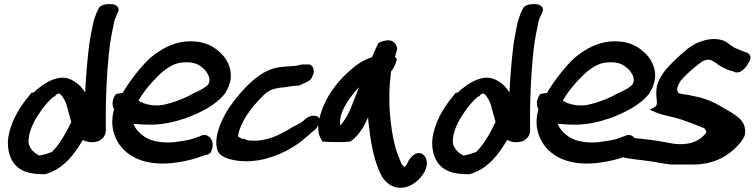

<svg xmlns="http://www.w3.org/2000/svg" viewBox="-20 -760 3651 929"><path d="M32 -144C8 -74 17 -16 44 26C74 67 115 83 197 83H198C285 60 340 -13 381 -83C390 -78 406 -71 427 -72C439 -72 449 -75 459 -78C484 -92 493 -112 492 -132C491 -202 492 -279 496 -358C501 -446 507 -542 529 -636V-637C532 -656 536 -669 540 -677L550 -699C563 -723 543 -738 521 -740H520C502 -741 471 -740 459 -722L447 -698C440 -680 433 -661 428 -634C423 -611 417 -580 412 -547C402 -469 396 -389 392 -312C380 -332 364 -352 339 -366C269 -416 182 -350 142 -312H133C95 -267 54 -212 32 -144ZM118 -71C116 -111 136 -159 160 -196C183 -234 215 -274 242 -294H248L249 -300C262 -309 266 -309 271 -305C283 -295 299 -269 304 -245L317 -198C320 -190 320 -184 325 -170C300 -117 264 -55 232 -26C224 -20 160 -1 166 -10C144 -19 120 -46 118 -71Z M540 -304C519 -273 523 -248 532 -232C519 -183 521 -145 534 -107C565 -19 658 45 812 29C857 24 895 16 927 6L967 -8C982 -10 991 -15 996 -19L997 -18C1018 -53 1009 -84 993 -97C983 -106 971 -110 955 -105L954 -103L911 -88C891 -82 861 -77 823 -72C753 -65 696 -82 669 -106C649 -122 634 -138 626 -161C645 -159 668 -158 692 -157C762 -154 828 -171 878 -188C945 -213 1025 -249 1072 -312L1073 -316C1117 -387 1092 -450 1064 -486C1039 -515 1006 -543 954 -555C850 -576 766 -530 706 -479C659 -435 611 -373 573 -310C557 -309 546 -306 540 -304ZM650 -273C678 -323 727 -378 768 -414C803 -441 828 -455 867 -458C925 -463 952 -443 975 -417C991 -396 1001 -372 987 -351C977 -339 952 -324 924 -312H923C884 -289 836 -269 785 -256C732 -242 682 -253 650 -273Z M1079 -224C1048 -173 1009 -85 1035 -26C1054 6 1110 18 1159 20C1257 24 1352 -17 1415 -60C1447 -81 1477 -111 1509 -137V-136C1517 -148 1536 -176 1519 -195C1494 -208 1465 -195 1450 -177C1435 -164 1412 -154 1384 -139V-138C1368 -128 1344 -116 1320 -104C1277 -84 1202 -69 1163 -87L1162 -88C1155 -89 1150 -89 1146 -89V-92L1132 -99C1133 -106 1134 -118 1139 -132C1161 -199 1219 -266 1269 -312C1300 -332 1319 -334 1358 -338C1373 -340 1405 -346 1427 -346H1430L1433 -349C1474 -365 1487 -376 1490 -388C1504 -411 1501 -442 1475 -449L1471 -448H1438C1423 -445 1424 -443 1407 -441C1385 -439 1361 -439 1334 -435C1281 -429 1237 -399 1204 -371C1159 -332 1110 -274 1079 -224Z M1545 -247C1519 -183 1507 -121 1539 -79L1538 -75H1543C1576 -72 1632 -71 1675 -75C1717 -104 1742 -149 1761 -192C1762 -178 1763 -160 1766 -145C1774 -63 1794 33 1828 94C1844 119 1864 137 1891 145C1958 162 2004 113 2022 90L2035 70C2056 29 2042 -5 2023 -15C2008 -25 1982 -20 1960 13C1956 19 1953 24 1949 34L1939 48C1939 48 1938 48 1937 49C1934 46 1930 42 1923 33C1914 13 1902 -16 1892 -51C1867 -149 1855 -278 1871 -404C1871 -408 1871 -411 1872 -414C1881 -424 1892 -443 1899 -468C1901 -473 1900 -479 1891 -484C1895 -495 1898 -512 1902 -525C1900 -537 1889 -576 1839 -562C1823 -559 1816 -555 1810 -550C1803 -535 1790 -509 1780 -483C1739 -471 1710 -450 1679 -424C1628 -381 1574 -317 1545 -247ZM1640 -229C1658 -268 1686 -306 1717 -338C1702 -301 1687 -259 1672 -224C1664 -206 1642 -169 1627 -153C1623 -169 1626 -199 1640 -229Z M2085 -144C2061 -74 2070 -16 2097 26C2127 67 2168 83 2250 83H2251C2338 60 2393 -13 2434 -83C2443 -78 2459 -71 2480 -72C2492 -72 2502 -75 2512 -78C2537 -92 2546 -112 2545 -132C2544 -202 2545 -279 2549 -358C2554 -446 2560 -542 2582 -636V-637C2585 -656 2589 -669 2593 -677L2603 -699C2616 -723 2596 -738 2574 -740H2573C2555 -741 2524 -740 2512 -722L2500 -698C2493 -680 2486 -661 2481 -634C2476 -611 2470 -580 2465 -547C2455 -469 2449 -389 2445 -312C2433 -332 2417 -352 2392 -366C2322 -416 2235 -350 2195 -312H2186C2148 -267 2107 -212 2085 -144ZM2171 -71C2169 -111 2189 -159 2213 -196C2236 -234 2268 -274 2295 -294H2301L2302 -300C2315 -309 2319 -309 2324 -305C2336 -295 2352 -269 2357 -245L2370 -198C2373 -190 2373 -184 2378 -170C2353 -117 2317 -55 2285 -26C2277 -20 2213 -1 2219 -10C2197 -19 2173 -46 2171 -71Z M2593 -304C2572 -273 2576 -248 2585 -232C2572 -183 2574 -145 2587 -107C2618 -19 2711 45 2865 29C2910 24 2948 16 2980 6L3020 -8C3035 -10 3044 -15 3049 -19L3050 -18C3071 -53 3062 -84 3046 -97C3036 -106 3024 -110 3008 -105L3007 -103L2964 -88C2944 -82 2914 -77 2876 -72C2806 -65 2749 -82 2722 -106C2702 -122 2687 -138 2679 -161C2698 -159 2721 -158 2745 -157C2815 -154 2881 -171 2931 -188C2998 -213 3078 -249 3125 -312L3126 -316C3170 -387 3145 -450 3117 -486C3092 -515 3059 -543 3007 -555C2903 -576 2819 -530 2759 -479C2712 -435 2664 -373 2626 -310C2610 -309 2599 -306 2593 -304ZM2703 -273C2731 -323 2780 -378 2821 -414C2856 -441 2881 -455 2920 -458C2978 -463 3005 -443 3028 -417C3044 -396 3054 -372 3040 -351C3030 -339 3005 -324 2977 -312H2976C2937 -289 2889 -269 2838 -256C2785 -242 2735 -253 2703 -273Z M2984 -5C2996 4 3013 5 3013 5L3029 8H3031C3056 11 3086 16 3117 19C3149 23 3188 32 3226 36H3313C3409 40 3481 10 3533 -39C3549 -54 3575 -80 3584 -107L3585 -113C3590 -157 3566 -184 3540 -201C3518 -219 3492 -230 3465 -247C3434 -265 3401 -280 3360 -290L3314 -300C3296 -302 3273 -306 3263 -309C3256 -324 3254 -321 3260 -345L3272 -367C3275 -372 3294 -393 3324 -420C3354 -446 3376 -462 3382 -465C3401 -472 3408 -472 3418 -470L3439 -459C3459 -442 3485 -429 3511 -419L3529 -414C3558 -397 3590 -430 3604 -460C3613 -472 3617 -493 3597 -504C3592 -506 3591 -507 3583 -509L3565 -516C3554 -521 3542 -525 3534 -529C3519 -536 3505 -552 3481 -564H3479C3437 -578 3396 -570 3355 -553C3324 -540 3294 -515 3258 -481C3223 -448 3199 -423 3186 -402C3174 -384 3165 -366 3161 -351H3160V-350C3144 -279 3178 -254 3139 -237L3123 -230L3136 -224C3182 -201 3232 -197 3272 -183C3309 -171 3350 -155 3387 -140C3395 -131 3397 -129 3397 -118C3376 -90 3344 -69 3298 -64C3248 -57 3205 -73 3151 -80C3123 -83 3096 -88 3066 -90L3047 -92C3040 -93 3021 -87 3010 -78C2979 -58 2976 -25 2984 -5Z"/></svg>

Font: Stray Cat
Style: ExBlkObl
Weight: 1000
Version: Version 1.0